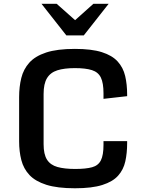

<svg xmlns="http://www.w3.org/2000/svg" viewBox="-20 -987 762 1019"><path d="M377.9 12.2Q284.2 12.2 225.8 -6.3Q167.5 -24.9 136.2 -58.3Q105 -91.8 93.3 -137.2Q81.5 -182.6 81.5 -236.8V-471.2Q81.5 -526.4 93 -573Q104.5 -619.6 135.5 -654.3Q166.5 -689 224.9 -708.3Q283.2 -727.5 377.4 -727.5Q465.8 -727.5 520.5 -710.2Q575.2 -692.9 604.5 -660.6Q633.8 -628.4 644.3 -583.7Q654.8 -539.1 654.8 -484.4V-476.6L529.3 -462.4V-491.2Q529.3 -546.4 515.4 -575.2Q501.5 -604 468.3 -614.7Q435.1 -625.5 377.4 -625.5Q320.8 -625.5 284.2 -613.8Q247.6 -602.1 229.5 -572.3Q211.4 -542.5 211.4 -488.3V-221.7Q211.4 -168 229.5 -139.6Q247.6 -111.3 284.7 -100.8Q321.8 -90.3 378.9 -90.3Q436 -90.3 468.8 -99.4Q501.5 -108.4 515.4 -136Q529.3 -163.6 529.3 -218.8V-237.8H654.8V-227.5Q654.8 -174.3 645 -130.4Q635.3 -86.4 606.9 -54.7Q578.6 -22.9 523.4 -5.4Q468.3 12.2 377.9 12.2ZM332 -799.3 200.2 -966.8H280.8L397.9 -862.8H359.4L475.6 -966.8H556.6L424.8 -799.3Z"/></svg>

Font: Monda SemiBold
Style: Regular
Weight: 600
Designer: Vernon Adams
Foundry: Vernon Adams
Version: Version 2.200